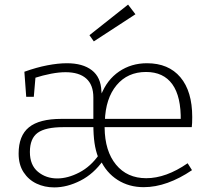

<svg xmlns="http://www.w3.org/2000/svg" viewBox="-20 -807 915 835"><path d="M94 -386 86 -495Q139 -514 186 -523Q233 -532 271 -532Q340 -532 379.5 -501.5Q419 -471 421 -410L424 -388L419 -393Q445 -460 498 -496Q551 -532 619 -532Q713 -532 764.5 -471Q816 -410 816 -298Q816 -282 815.5 -272.5Q815 -263 814 -254H426L435 -268V-252Q436 -150 484.5 -91Q533 -32 616 -32Q702 -32 796 -97L815 -67Q762 -31 709 -12Q656 7 605 7Q541 7 491.5 -24.5Q442 -56 416 -113L430 -111Q388 -51 330 -21.5Q272 8 216 8Q174 8 139 -8.5Q104 -25 82.5 -58Q61 -91 61 -139Q61 -217 106 -253.5Q151 -290 247 -290H395L386 -279V-383Q386 -438 355 -465.5Q324 -493 265 -493Q237 -493 202.5 -486.5Q168 -480 127 -467L135 -479L127 -386ZM407 -123Q396 -151 391 -185.5Q386 -220 386 -267L395 -254H255Q178 -254 144 -229.5Q110 -205 110 -146Q110 -89 145 -60Q180 -31 229 -31Q275 -31 325 -57Q375 -83 411 -135ZM436 -280 426 -290H775L766 -281Q768 -387 729.5 -440.5Q691 -494 615 -494Q535 -494 487 -436.5Q439 -379 436 -280ZM388 -627 369 -654 537 -787 569 -745Z"/></svg>

Font: Bitter Thin Light
Style: Regular
Weight: 300
Version: Version 2.002